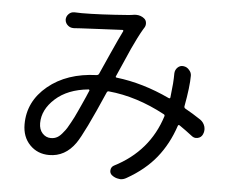

<svg xmlns="http://www.w3.org/2000/svg" viewBox="-54 -806 1108 913"><g transform="rotate(5 500.0 -349.5)"><path d="M265.6 -158.2Q273.4 -167 280.3 -178.2Q287.1 -189.5 295.9 -205.6Q304.7 -221.7 310.1 -232.4Q315.4 -243.2 325.7 -265.6Q335.9 -288.1 339.8 -296.4Q343.8 -304.7 355.5 -331.5Q367.2 -358.4 369.1 -363.3Q370.1 -365.2 368.7 -367.2Q367.2 -369.1 365.2 -369.1Q265.6 -359.4 207.5 -306.6Q149.4 -253.9 149.4 -189.5Q149.4 -159.2 166 -141.1Q182.6 -123 206.1 -123Q223.6 -123 237.3 -130.9Q251 -138.7 265.6 -158.2ZM906.2 -272.5Q922.9 -260.7 928.7 -241.2Q930.7 -233.4 930.7 -225.6Q930.7 -214.8 925.8 -204.1Q918.9 -188.5 902.3 -184.6Q898.4 -183.6 893.6 -183.6Q882.8 -183.6 873 -191.4Q842.8 -214.8 811.5 -236.3Q804.7 -240.2 802.7 -233.4Q773.4 -145.5 720.7 -80.1Q668 -14.6 582 34.2Q567.4 43 552.7 43Q548.8 43 545.9 42Q526.4 40 510.7 27.3Q500 17.6 502 2.9Q503.9 -11.7 516.6 -18.6Q681.6 -102.5 735.4 -273.4Q737.3 -280.3 730.5 -283.2Q595.7 -355.5 461.9 -368.2Q455.1 -369.1 452.1 -362.3Q364.3 -160.2 330.1 -111.3Q281.2 -42 205.1 -42Q149.4 -42 112.8 -79.6Q76.2 -117.2 76.2 -177.7Q76.2 -287.1 166 -361.3Q255.9 -435.5 397.5 -440.4Q405.3 -441.4 408.2 -447.3Q415 -462.9 451.2 -543.5Q487.3 -624 504.9 -659.2Q505.9 -661.1 504.4 -663.6Q502.9 -666 501 -665Q477.5 -664.1 400.9 -660.2Q324.2 -656.2 302.7 -655.3Q286.1 -654.3 271.5 -653.3Q269.5 -653.3 267.6 -653.3Q252.9 -653.3 242.2 -662.1Q228.5 -672.9 227.5 -690.4Q227.5 -706.1 239.3 -717.8Q250 -728.5 265.6 -728.5Q266.6 -728.5 267.6 -728.5Q285.2 -727.5 300.8 -727.5Q384.8 -727.5 525.4 -738.3Q533.2 -739.3 541 -740.2Q550.8 -742.2 558.6 -742.2Q582 -742.2 598.6 -728.5Q608.4 -720.7 609.4 -707Q610.4 -693.4 602.5 -682.6Q600.6 -678.7 597.7 -674.8Q588.9 -660.2 574.2 -631.3Q559.6 -602.5 549.3 -579.6Q539.1 -556.6 518.6 -509.8Q498 -462.9 489.3 -443.4Q486.3 -437.5 493.2 -436.5Q619.1 -421.9 748 -361.3Q754.9 -358.4 755.9 -365.2Q758.8 -386.7 762.7 -431.6Q764.6 -458 764.6 -481.4Q765.6 -498 777.3 -509.3Q789.1 -520.5 804.7 -518.6Q822.3 -516.6 833 -502.9Q843.8 -491.2 843.8 -476.6Q843.8 -423.8 826.2 -329.1Q825.2 -322.3 831.1 -318.4Q868.2 -297.9 906.2 -272.5Z"/></g></svg>

Font: Gen Jyuu Gothic Regular
Style: Regular
Weight: 400
Designer: [Source Han Sans]
Ryoko NISHIZUKA  (kana & ideographs); Paul D. Hunt (Latin, Greek & Cyrillic); Wenlong ZHANG  (bopomofo
Version: Version 1.002.20150607